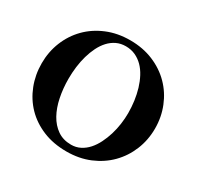

<svg xmlns="http://www.w3.org/2000/svg" viewBox="-150 -857 1069 1042"><g transform="rotate(30 385.0 -336.0)"><path d="M738.8 -335.9Q738.8 -407.7 713.1 -471.2Q687.5 -534.7 640.9 -582Q594.2 -629.4 528.8 -656.7Q463.4 -684.1 383.8 -684.1Q304.2 -684.1 238.8 -656.7Q173.3 -629.4 126.7 -582Q80.1 -534.7 54.4 -471.2Q28.8 -407.7 28.8 -335.9Q28.8 -264.2 53.5 -200.7Q78.1 -137.2 124 -89.8Q169.9 -42.5 235.6 -15.1Q301.3 12.2 383.8 12.2Q462.9 12.2 528.1 -15.1Q593.3 -42.5 640.1 -89.8Q687 -137.2 712.9 -200.7Q738.8 -264.2 738.8 -335.9ZM570.8 -335.9Q570.8 -302.7 565.9 -267.3Q561 -231.9 550.8 -198.2Q540.5 -164.6 525.4 -134.3Q510.3 -104 490 -81.3Q469.7 -58.6 443.8 -45.4Q418 -32.2 387.2 -32.2Q337.4 -32.2 301.5 -57.1Q265.6 -82 242.4 -123.8Q219.2 -165.5 208 -220.5Q196.8 -275.4 196.8 -335.9Q196.8 -373 201.4 -410.4Q206.1 -447.8 215.8 -481.9Q225.6 -516.1 240.2 -545.7Q254.9 -575.2 275.1 -597.2Q295.4 -619.1 321.3 -631.6Q347.2 -644 378.9 -644Q412.1 -644 439.2 -631.6Q466.3 -619.1 487.5 -597.7Q508.8 -576.2 524.4 -546.6Q540 -517.1 550.3 -482.9Q560.5 -448.7 565.7 -411.1Q570.8 -373.5 570.8 -335.9Z"/></g></svg>

Font: Galatia SIL
Style: Bold
Weight: 700
Designer: Development by SIL's NRSI team
Version: Version 2.1